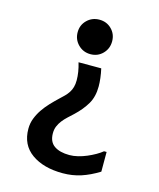

<svg xmlns="http://www.w3.org/2000/svg" viewBox="-108 -627 716 866"><g transform="rotate(15 250.0 -194.0)"><path d="M434 18V110Q392 136 352 149Q312 162 267 162Q177 162 121.5 122.5Q66 83 66 8Q66 -18 75 -41Q84 -64 98 -84.5Q112 -105 129.5 -123.5Q147 -142 164 -158Q177 -170 187 -180Q197 -190 204.5 -201.5Q212 -213 216 -227Q220 -241 220 -259Q220 -297 207 -340H313Q318 -318 320.5 -297Q323 -276 323 -258Q323 -210 303 -176Q283 -142 249 -110Q236 -98 223 -86Q210 -74 200 -61Q190 -48 184 -33.5Q178 -19 178 -1Q178 39 204 57Q230 75 275 75Q294 75 314.5 70Q335 65 355 56.5Q375 48 392.5 38Q410 28 422 18ZM329 -470Q329 -436 306 -412.5Q283 -389 249 -389Q215 -389 191.5 -412.5Q168 -436 168 -470Q168 -504 191.5 -527Q215 -550 249 -550Q283 -550 306 -527Q329 -504 329 -470Z"/></g></svg>

Font: D2Coding
Style: Bold
Weight: 700
Monospace: yes
Designer: Yong-Rak Park; Jeong-Hwan Yoon; Sang-Min Lee;
Foundry: NHN Corporation
Version: Version 1.3.2; Build 20180524